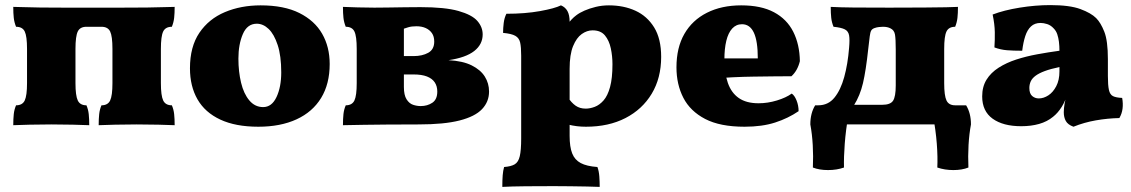

<svg xmlns="http://www.w3.org/2000/svg" viewBox="-20 -488 4436 753"><path d="M32 3Q32 -22 34 -40.5Q36 -59 43 -75Q68 -75 77 -94Q86 -113 86 -162V-296Q86 -346 77 -364.5Q68 -383 43 -383Q36 -400 34 -418Q32 -436 32 -461Q47 -461 73 -460Q99 -459 138.5 -458.5Q178 -458 231 -458H456Q515 -458 556 -458.5Q597 -459 623.5 -460Q650 -461 665 -461Q665 -436 663 -418Q661 -400 654 -383Q629 -383 620 -364.5Q611 -346 611 -296V-162Q611 -113 620 -94Q629 -75 654 -75Q661 -59 663 -40.5Q665 -22 665 3Q643 2 601 1Q559 0 516 0Q473 0 431.5 1Q390 2 367 3Q367 -22 369 -40.5Q371 -59 378 -75Q403 -75 412 -94Q421 -113 421 -162V-296Q421 -346 412 -364.5Q403 -383 378 -383H319Q294 -383 285 -364.5Q276 -346 276 -296V-162Q276 -113 285 -94Q294 -75 319 -75Q326 -59 328 -40.5Q330 -22 330 3Q308 2 266 1Q224 0 181 0Q138 0 96.5 1Q55 2 32 3Z M993 9Q904 9 844 -19Q784 -47 754.5 -98.5Q725 -150 725 -220Q725 -305 762 -359.5Q799 -414 862 -440.5Q925 -467 1002 -467Q1094 -467 1154 -437Q1214 -407 1243.5 -355.5Q1273 -304 1273 -237Q1273 -159 1239.5 -104Q1206 -49 1143 -20Q1080 9 993 9ZM1012 -68Q1046 -68 1064.5 -107.5Q1083 -147 1083 -204Q1083 -269 1069 -311.5Q1055 -354 1033.5 -374.5Q1012 -395 987 -395Q950 -395 932.5 -354.5Q915 -314 915 -258Q915 -207 925.5 -163.5Q936 -120 958 -94Q980 -68 1012 -68Z M1325 3Q1325 -22 1327 -40.5Q1329 -59 1336 -75Q1361 -75 1370 -94Q1379 -113 1379 -162V-296Q1379 -346 1370 -364.5Q1361 -383 1336 -383Q1329 -400 1327 -418Q1325 -436 1325 -461Q1348 -460 1383 -459Q1418 -458 1448 -458Q1468 -458 1500.5 -458.5Q1533 -459 1568 -459.5Q1603 -460 1629 -460Q1725 -460 1778 -445Q1831 -430 1852 -406Q1873 -382 1873 -353Q1873 -314 1840 -288Q1807 -262 1739 -252Q1795 -249 1830 -231.5Q1865 -214 1881.5 -187.5Q1898 -161 1898 -129Q1898 -89 1870.5 -60Q1843 -31 1782.5 -15.5Q1722 0 1622 0Q1547 0 1497 0.5Q1447 1 1407.5 1.5Q1368 2 1325 3ZM1630 -72Q1656 -72 1675.5 -85Q1695 -98 1695 -129Q1695 -150 1685 -165Q1675 -180 1654.5 -188Q1634 -196 1602 -196H1531V-268H1602Q1636 -268 1659.5 -281Q1683 -294 1683 -325Q1683 -345 1674 -358Q1665 -371 1649.5 -378Q1634 -385 1613 -385Q1594 -385 1581 -381Q1568 -377 1547 -370L1564 -430V-147Q1564 -115 1574.5 -98.5Q1585 -82 1600 -77Q1615 -72 1630 -72Z M1950 245Q1950 218 1951.5 199.5Q1953 181 1957 167Q1984 165 1998.5 156.5Q2013 148 2018.5 124.5Q2024 101 2024 55V-270Q2024 -303 2020 -321Q2016 -339 2001 -347.5Q1986 -356 1953 -359Q1953 -378 1955.5 -398Q1958 -418 1966 -434Q2040 -434 2098 -444.5Q2156 -455 2180 -467Q2197 -460 2205.5 -444.5Q2214 -429 2214 -403Q2214 -397 2209.5 -381.5Q2205 -366 2196 -348L2214 -326V45Q2214 88 2224 113.5Q2234 139 2257.5 151.5Q2281 164 2323 167Q2329 183 2330.5 204.5Q2332 226 2332 245Q2313 244 2282.5 243.5Q2252 243 2218 242.5Q2184 242 2152 242Q2098 242 2041.5 242.5Q1985 243 1950 245ZM2278 9Q2260 9 2243 7Q2226 5 2206 0V-108Q2221 -85 2237.5 -73.5Q2254 -62 2277 -62Q2294 -62 2312.5 -69Q2331 -76 2347 -94Q2363 -112 2372.5 -146.5Q2382 -181 2382 -236Q2382 -268 2375.5 -298.5Q2369 -329 2352.5 -349Q2336 -369 2304 -369Q2282 -369 2261.5 -354.5Q2241 -340 2227.5 -307Q2214 -274 2214 -218L2166 -318Q2185 -363 2203 -388.5Q2221 -414 2240 -428Q2253 -438 2272.5 -446.5Q2292 -455 2316.5 -461Q2341 -467 2368 -467Q2426 -467 2472 -446Q2518 -425 2545.5 -380.5Q2573 -336 2573 -265Q2573 -182 2536 -120.5Q2499 -59 2433 -25Q2367 9 2278 9Z M2900 9Q2804 9 2745.5 -21.5Q2687 -52 2660 -104.5Q2633 -157 2633 -224Q2633 -301 2664 -355Q2695 -409 2752.5 -438Q2810 -467 2887 -467Q2965 -467 3015.5 -440Q3066 -413 3091 -363.5Q3116 -314 3117 -248Q3108 -211 3084 -189Q3051 -189 3013 -188.5Q2975 -188 2935 -187.5Q2895 -187 2855 -185Q2815 -183 2778 -180V-259H2952Q2952 -327 2936.5 -360Q2921 -393 2890 -393Q2867 -393 2851.5 -376Q2836 -359 2828.5 -328Q2821 -297 2821 -255Q2821 -202 2834.5 -163Q2848 -124 2877.5 -103.5Q2907 -83 2955 -83Q2991 -83 3027 -94Q3063 -105 3085 -121Q3096 -114 3104 -94Q3112 -74 3112 -52Q3071 -24 3020 -7.5Q2969 9 2900 9Z M3189 0V-75H3279L3289 -77H3440Q3472 -77 3482.5 -93Q3493 -109 3493 -153V-294Q3493 -335 3490 -352.5Q3487 -370 3472 -377Q3466 -380 3459 -381.5Q3452 -383 3443 -383Q3437 -383 3427.5 -382Q3418 -381 3410 -378Q3401 -375 3397 -368.5Q3393 -362 3391 -345.5Q3389 -329 3385 -295Q3376 -211 3364.5 -162Q3353 -113 3329 -75H3189Q3228 -75 3252.5 -105Q3277 -135 3291 -186Q3305 -237 3310 -300Q3313 -333 3310 -349.5Q3307 -366 3293 -373Q3279 -380 3249 -383Q3242 -400 3240 -418Q3238 -436 3238 -461Q3273 -459 3328.5 -458.5Q3384 -458 3468 -458Q3552 -458 3605.5 -458.5Q3659 -459 3690 -459.5Q3721 -460 3737 -461Q3737 -436 3735 -418Q3733 -400 3726 -383Q3701 -383 3692 -364.5Q3683 -346 3683 -296V-162Q3683 -113 3692 -94Q3701 -75 3726 -75V0ZM3656 169Q3658 128 3654 75.5Q3650 23 3639 -35V-75H3769Q3788 -44 3788 0Q3781 37 3778.5 81Q3776 125 3778 169Q3753 179 3719 179Q3685 179 3656 169ZM3290 169Q3262 179 3227.5 179Q3193 179 3168 169Q3170 125 3167.5 81Q3165 37 3158 0Q3158 -44 3177 -75H3307V-35Q3297 23 3293 75.5Q3289 128 3290 169Z M4190 9Q4168 1 4160 -13.5Q4152 -28 4152 -48Q4152 -63 4155.5 -83.5Q4159 -104 4166 -123L4170 -129Q4159 -93 4144 -69Q4129 -45 4110 -30Q4087 -11 4055.5 -2Q4024 7 3985 7Q3914 7 3873 -22.5Q3832 -52 3832 -110Q3832 -148 3849 -175.5Q3866 -203 3896.5 -222.5Q3927 -242 3965.5 -254.5Q4004 -267 4047.5 -275Q4091 -283 4135 -289Q4135 -308 4133 -324Q4131 -340 4126.5 -353.5Q4122 -367 4112 -377Q4101 -389 4087 -393.5Q4073 -398 4061 -398Q4038 -398 4023.5 -384.5Q4009 -371 4001 -346.5Q3993 -322 3989 -289Q3954 -289 3929 -291Q3904 -293 3880 -302Q3882 -331 3881.5 -362Q3881 -393 3873 -431Q3917 -448 3979 -458Q4041 -468 4099 -468Q4175 -468 4217 -452.5Q4259 -437 4279 -417Q4297 -399 4311 -363.5Q4325 -328 4325 -256V-190Q4325 -154 4329 -135.5Q4333 -117 4345 -111Q4357 -105 4381 -104Q4385 -82 4382.5 -62Q4380 -42 4370 -25Q4324 -24 4278 -16Q4232 -8 4190 9ZM4054 -102Q4073 -102 4091.5 -114Q4110 -126 4122.5 -150Q4135 -174 4135 -208V-225Q4101 -218 4078 -209.5Q4055 -201 4041.5 -191Q4028 -181 4022.5 -169Q4017 -157 4017 -143Q4017 -121 4028 -111.5Q4039 -102 4054 -102Z"/></svg>

Font: Vollkorn Black
Style: Regular
Weight: 900
Designer: Friedrich Althausen
Foundry: Friedrich Althausen
Version: Version 5.000